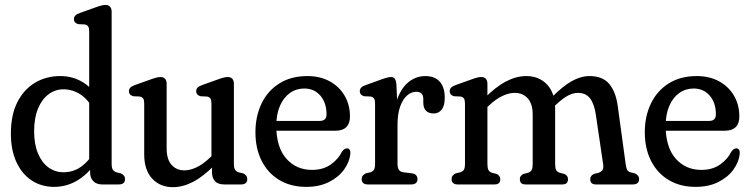

<svg xmlns="http://www.w3.org/2000/svg" viewBox="-20 -756 3074 787"><path d="M349.4 -82.7 345.6 -88.3V-626.8Q345.6 -641.5 341.5 -647.5Q337.5 -653.6 327.8 -655.8L300.5 -657Q290.9 -660.2 286.9 -665.2Q283 -670.2 283 -677.6Q283 -685.8 288.2 -691.8Q293.4 -697.8 306.8 -702.6L371.1 -725.6Q387.6 -731.6 396.6 -733.7Q405.5 -735.8 412.9 -735.8Q424.8 -735.8 431.2 -728.4Q437.6 -720.9 437.6 -708.4V-84.4Q437.6 -68 442.6 -60.4Q447.5 -52.8 457.6 -49.6L475.5 -45.4Q483.7 -41.2 488.1 -35.7Q492.5 -30.1 492.5 -21.6Q492.5 -11.3 486.1 -5.7Q479.6 0 467.5 0H398.1Q376.2 0 362.8 -13Q349.4 -26 349.4 -49ZM24.6 -208.2Q24.6 -285.3 51.4 -337.8Q78.3 -390.2 124 -417.2Q169.8 -444.2 226.7 -444.2Q280.5 -444.2 322.5 -417.1Q364.4 -390 389.2 -343.8L364.9 -303.7Q342.2 -347.7 309.9 -368.8Q277.7 -389.9 240.1 -389.9Q206.4 -389.9 179.1 -369.6Q151.8 -349.4 135.9 -311Q119.9 -272.6 119.9 -218.1Q119.9 -164.7 135.7 -127.1Q151.4 -89.4 178.7 -69.7Q206 -49.9 240.4 -49.9Q281.1 -49.9 313.4 -73.4Q345.7 -96.8 368.9 -139L384.6 -107.7Q351.8 -52.3 304.8 -21.2Q257.8 10 201.9 10Q149.7 10 109.6 -16.5Q69.6 -42.9 47.1 -92Q24.6 -141.1 24.6 -208.2Z M848.9 -51V-84L846.7 -88.3V-331.3Q846.7 -346 842.6 -352Q838.6 -358.1 828.9 -360.3L801.6 -361.5Q792 -364.7 788 -369.7Q784.1 -374.7 784.1 -382.1Q784.1 -390.3 789.3 -396.3Q794.5 -402.3 807.9 -407.1L872.2 -430.1Q888.7 -436.1 897.7 -438.2Q906.6 -440.3 914 -440.3Q925.9 -440.3 932.3 -432.9Q938.7 -425.4 938.7 -412.9V-84.4Q938.7 -68 943.6 -60.3Q948.4 -52.6 958.7 -49.6L976.6 -45.4Q985 -41.4 989.3 -35.8Q993.6 -30.1 993.6 -21.6Q993.6 -11.3 987.2 -5.7Q980.7 0 968.6 0H899.2Q873.7 0 861.3 -13.1Q848.9 -26.2 848.9 -51ZM571.1 -123V-331.3Q571.1 -346 567 -352Q563 -358.1 553.3 -360.3L526 -361.5Q516.4 -364.7 512.4 -369.7Q508.5 -374.7 508.5 -382.1Q508.5 -390.3 513.7 -396.3Q518.9 -402.3 532.3 -407.1L596.6 -430.1Q613.1 -436.1 622.1 -438.2Q631 -440.3 638.4 -440.3Q650.3 -440.3 656.7 -432.9Q663.1 -425.4 663.1 -412.9V-146.7Q663.1 -103.1 683.2 -80.4Q703.3 -57.7 735.6 -57.7Q759.4 -57.7 785.9 -70.3Q812.3 -82.8 841.6 -110.7L858.3 -126.6L880.4 -100L860.2 -79.8Q813.5 -32.5 771.4 -10.6Q729.3 11.2 688.8 11.2Q636.2 11.2 603.6 -24Q571.1 -59.2 571.1 -123Z M1414.5 -278.4Q1414.5 -249.8 1399.5 -235Q1384.5 -220.2 1355.7 -220.2H1089.1V-260.4H1290.9Q1318.4 -260.4 1318.4 -287.3Q1318.4 -334.6 1293.2 -363.9Q1268.1 -393.2 1227.2 -393.2Q1193.8 -393.2 1167.9 -374.5Q1142 -355.8 1127.3 -321.7Q1112.5 -287.5 1112.5 -240.5Q1112.5 -152.7 1153.3 -106.2Q1194 -59.6 1259 -59.6Q1304.7 -59.6 1336 -81.9Q1367.3 -104.2 1381.3 -133.7Q1387 -141.6 1392 -144.8Q1397 -147.9 1402.3 -147.9Q1409 -147.9 1412.9 -142.6Q1416.8 -137.2 1416.2 -127.2Q1412.9 -91.9 1390.1 -60.6Q1367.3 -29.3 1328 -9.7Q1288.7 10 1235.6 10Q1171.7 10 1124.8 -18.2Q1077.9 -46.4 1052.4 -97Q1027 -147.5 1027 -213.8Q1027 -279.7 1052.2 -331.9Q1077.4 -384.1 1125.3 -414.2Q1173.1 -444.2 1239.9 -444.2Q1291.8 -444.2 1331.1 -422.9Q1370.3 -401.6 1392.4 -364.1Q1414.5 -326.5 1414.5 -278.4Z M1592.9 -244.2Q1592.9 -311.7 1610.7 -356.1Q1628.5 -400.4 1658.1 -422.3Q1687.7 -444.2 1723.1 -444.2Q1761.6 -444.2 1782.3 -421.5Q1803 -398.7 1803 -355.4Q1803 -322.8 1790.5 -306.8Q1777.9 -290.9 1758 -290.9Q1736.7 -290.9 1725.9 -302.3Q1715.1 -313.7 1715.1 -334.7V-349.8Q1715.1 -365 1708 -372.4Q1700.8 -379.8 1686.2 -379.8Q1665.9 -379.8 1648.4 -364.5Q1630.9 -349.2 1620.2 -319.2Q1609.4 -289.2 1609.4 -244.7ZM1604.8 -410.5 1609.4 -307.2V-84.4Q1609.4 -68.7 1614.9 -60.1Q1620.4 -51.5 1634.6 -49.6L1669.5 -45.4Q1680.7 -43.9 1686 -37.3Q1691.3 -30.7 1691.3 -21.6Q1691.3 -11.7 1685 -5.9Q1678.6 0 1665.7 0H1487.5Q1475.4 0 1468.9 -5.7Q1462.5 -11.3 1462.5 -21.6Q1462.5 -30.1 1466.8 -35.8Q1471.1 -41.4 1479.5 -45.4L1497.4 -49.6Q1508.6 -53.1 1513 -60.4Q1517.4 -67.7 1517.4 -84.4V-331.3Q1517.4 -346 1513.3 -352Q1509.3 -358.1 1499.6 -360.3L1472.3 -361.5Q1462.7 -364.7 1458.7 -369.7Q1454.8 -374.7 1454.8 -382.1Q1454.8 -390.3 1460.1 -396.4Q1465.4 -402.5 1478.6 -407.1L1544.7 -430.9Q1559.2 -436.1 1568.1 -438.2Q1576.9 -440.3 1582.9 -440.3Q1592.4 -440.3 1597.9 -433.7Q1603.4 -427 1604.8 -410.5Z M1977.9 -412.9V-84.4Q1977.9 -67.1 1982 -59.2Q1986.1 -51.3 1997.5 -47.6L2015.8 -43Q2030.6 -36 2030.6 -21.6Q2030.6 0 2007.4 0H1856Q1843.9 0 1837.4 -5.7Q1831 -11.3 1831 -21.6Q1831 -30.1 1835.3 -35.8Q1839.6 -41.4 1848 -45.4L1865.9 -49.6Q1877.1 -52.9 1881.5 -60.3Q1885.9 -67.7 1885.9 -84.4V-331.3Q1885.9 -346 1881.8 -352Q1877.8 -358.1 1868.1 -360.3L1840.8 -361.5Q1831.2 -364.7 1827.2 -369.7Q1823.3 -374.7 1823.3 -382.1Q1823.3 -390.3 1828.5 -396.3Q1833.7 -402.3 1847.1 -407.1L1911.4 -430.1Q1927.9 -436.1 1936.9 -438.2Q1945.8 -440.3 1953.2 -440.3Q1965.1 -440.3 1971.5 -432.9Q1977.9 -425.4 1977.9 -412.9ZM1966.3 -306.4 1944.2 -331.8 1964.4 -352Q2011.7 -400.1 2054.1 -422.2Q2096.5 -444.2 2136.8 -444.2Q2190 -444.2 2222.8 -409.1Q2255.5 -374 2255.5 -310V-84.4Q2255.5 -67.1 2259.6 -59.2Q2263.7 -51.3 2275.1 -47.6L2293.4 -43Q2308.2 -36 2308.2 -21.6Q2308.2 0 2285 0H2134Q2110.8 0 2110.8 -21.6Q2110.8 -36 2125.6 -43L2143.9 -47.6Q2155.3 -51.3 2159.4 -59.2Q2163.5 -67.1 2163.5 -84.4V-286.3Q2163.5 -329.9 2143.3 -352.6Q2123.1 -375.3 2090 -375.3Q2066.3 -375.3 2039.3 -362.7Q2012.3 -350.2 1983 -322.3ZM2243.7 -312.4 2221.8 -337.6 2242.2 -357.8Q2287.7 -403.5 2324.5 -423.9Q2361.2 -444.2 2396.7 -444.2Q2449.9 -444.2 2477.1 -412.1Q2504.2 -379.9 2512.1 -321.4L2544.5 -84.4Q2546.7 -67.9 2550.1 -60.5Q2553.5 -53.1 2564.5 -49.6L2582.4 -45.4Q2590.6 -41.2 2595.1 -35.7Q2599.6 -30.1 2599.6 -21.6Q2599.6 -11.3 2593.2 -5.7Q2586.7 0 2574.6 0H2422.6Q2399.4 0 2399.4 -21.6Q2399.4 -35.8 2414.4 -43L2432.7 -47.6Q2444.1 -51.3 2449.3 -58.8Q2454.5 -66.3 2452.3 -82.4L2422.3 -286.1Q2415.8 -330.1 2398.6 -352.7Q2381.4 -375.3 2348.3 -375.3Q2329.7 -375.3 2308.7 -364.5Q2287.7 -353.8 2260.6 -328.3Z M3010.5 -278.4Q3010.5 -249.8 2995.5 -235Q2980.5 -220.2 2951.7 -220.2H2685.1V-260.4H2886.9Q2914.4 -260.4 2914.4 -287.3Q2914.4 -334.6 2889.2 -363.9Q2864.1 -393.2 2823.2 -393.2Q2789.8 -393.2 2763.9 -374.5Q2738 -355.8 2723.3 -321.7Q2708.5 -287.5 2708.5 -240.5Q2708.5 -152.7 2749.3 -106.2Q2790 -59.6 2855 -59.6Q2900.7 -59.6 2932 -81.9Q2963.3 -104.2 2977.3 -133.7Q2983 -141.6 2988 -144.8Q2993 -147.9 2998.3 -147.9Q3005 -147.9 3008.9 -142.6Q3012.8 -137.2 3012.2 -127.2Q3008.9 -91.9 2986.1 -60.6Q2963.3 -29.3 2924 -9.7Q2884.7 10 2831.6 10Q2767.7 10 2720.8 -18.2Q2673.9 -46.4 2648.4 -97Q2623 -147.5 2623 -213.8Q2623 -279.7 2648.2 -331.9Q2673.4 -384.1 2721.3 -414.2Q2769.1 -444.2 2835.9 -444.2Q2887.8 -444.2 2927.1 -422.9Q2966.3 -401.6 2988.4 -364.1Q3010.5 -326.5 3010.5 -278.4Z"/></svg>

Font: Fraunces 144pt S100 Black
Style: Regular
Weight: 900
Version: Version 1.000